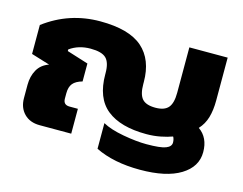

<svg xmlns="http://www.w3.org/2000/svg" viewBox="-90 -689 1150 910"><g transform="rotate(15 485.5 -234.5)"><path d="M441 37V-89Q478 -68 543.5 -56Q609 -44 659 -44Q727 -44 753 -54Q779 -64 779 -84Q779 -92 777 -100Q775 -108 772 -112Q748 -103 715 -96.5Q682 -90 646 -90Q519 -90 452 -143.5Q385 -197 385 -314V-319Q385 -371 363.5 -392Q342 -413 287 -413Q228 -413 185 -382V-374L290 -341V-253Q258 -244 244 -227Q230 -210 230 -179V-153Q230 -122 261 -122H302V0H147Q99 0 70.5 -29Q42 -58 42 -105V-170Q42 -212 60 -244Q78 -276 116 -289L25 -317V-459Q146 -550 298 -550Q440 -550 505.5 -492.5Q571 -435 571 -325V-316Q571 -265 590 -243.5Q609 -222 655 -222Q699 -222 718 -244Q737 -266 737 -317V-540H925V-330Q925 -282 914.5 -246Q904 -210 879 -183Q929 -148 929 -77Q929 -5 859 38Q789 81 660 81Q531 81 441 37Z"/></g></svg>

Font: Kanit Bold
Style: Regular
Weight: 700
Designer: Katatrad Team
Foundry: CadsonDemak
Version: Version 1.000